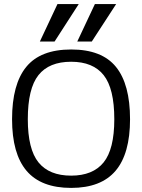

<svg xmlns="http://www.w3.org/2000/svg" viewBox="-20 -904 695 939"><path d="M261 -884H365L247 -701H175ZM444 -884H548L429 -701H358ZM39 -321Q39 -492 108.5 -577Q178 -662 328 -662Q478 -662 547 -577Q616 -492 616 -321Q616 -152 545 -68.5Q474 15 328 15Q181 15 110 -68.5Q39 -152 39 -321ZM539 -321Q539 -471 487 -536.5Q435 -602 328 -602Q220 -602 168 -536.5Q116 -471 116 -321Q116 -174 168.5 -109.5Q221 -45 328 -45Q434 -45 486.5 -109.5Q539 -174 539 -321Z"/></svg>

Font: Pridi Light
Style: Regular
Weight: 300
Designer: Katatrad Team
Foundry: CadsonDemak
Version: Version 1.003